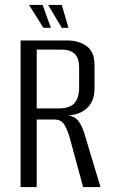

<svg xmlns="http://www.w3.org/2000/svg" viewBox="-20 -754 454 774"><path d="M63 0V-591H249Q299 -591 330 -567.5Q361 -544 361 -493V-397Q361 -346 330.5 -318Q300 -290 248 -288V-289Q280 -287 296 -266.5Q312 -246 324 -203L385 0H315L261 -199Q253 -227 240.5 -249.5Q228 -272 200 -272H128V0ZM128 -317H216Q262 -317 280.5 -338.5Q299 -360 299 -402V-482Q299 -519 281.5 -536.5Q264 -554 228 -554H128ZM256 -642H229L174 -734H229ZM185 -642H155L97 -734H152Z"/></svg>

Font: Alumni Sans
Style: Regular
Weight: 400
Designer: Robert E. Leuschke
Foundry: Robert E. Leuschke
Version: Version 1.018